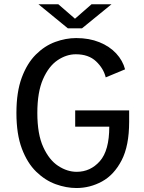

<svg xmlns="http://www.w3.org/2000/svg" viewBox="-20 -888 690 918"><path d="M345.5 11Q297 11 246.5 -7.2Q196 -25.5 153.2 -67Q110.5 -108.5 84.5 -177.5Q58.5 -246.5 58.5 -348Q58.5 -448 84 -516.8Q109.5 -585.5 151.5 -627.2Q193.5 -669 244 -687.5Q294.5 -706 344.5 -706Q406.5 -706 455.2 -686.2Q504 -666.5 535.5 -632.5Q567 -598.5 578 -556.5L485.5 -518Q475 -561 439.2 -594.8Q403.5 -628.5 342.5 -628.5Q297.5 -628.5 255.2 -600Q213 -571.5 185.8 -509.8Q158.5 -448 158.5 -348Q158.5 -246.5 186.8 -184.8Q215 -123 258.2 -94.8Q301.5 -66.5 346.5 -66.5Q412.5 -66.5 457.5 -117.5Q502.5 -168.5 502.5 -282.5H339.5V-360H597.5V-305.5Q597.5 -191 561.5 -121.5Q525.5 -52 468 -20.5Q410.5 11 345.5 11ZM164 -867.5H259L338.5 -798.5L417.5 -867.5H513L372 -752.5H304.5Z"/></svg>

Font: Trispace
Style: Regular
Weight: 400
Designer: Tyler Finck
Foundry: Etcetera Type Company
Version: Version 1.210; ttfautohint (v1.8.3)